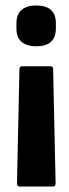

<svg xmlns="http://www.w3.org/2000/svg" viewBox="-20 -520 253 701"><path d="M61 -278H164Q174 -278 174 -267L183 149Q183 161 173 161H51Q42 161 42 149L51 -267Q51 -278 61 -278ZM112 -500Q184 -500 184 -435V-416Q184 -351 112 -351Q78 -351 59 -367Q40 -383 40 -416V-435Q40 -468 59 -484Q78 -500 112 -500Z"/></svg>

Font: Sofia Sans Extra Condensed ExtraBold
Style: Regular
Weight: 800
Designer: Botio Nikoltchev, Ani Petrova
Foundry: lettersoup
Version: Version 4.101; ttfautohint (v1.8.4.7-5d5b)